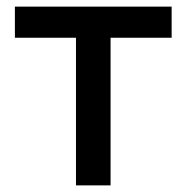

<svg xmlns="http://www.w3.org/2000/svg" viewBox="-20 -560 564 580"><path d="M209.5 0H314V-446H498.5V-540H25V-446H209.5Z"/></svg>

Font: Eudonet SemiBold
Style: Regular
Weight: 600
Designer: Mikhail Sharanda
Foundry: Mikhail Sharanda
Version: Version 4.503;Glyphs 3.1.2 (3151)